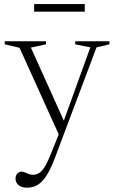

<svg xmlns="http://www.w3.org/2000/svg" viewBox="-20 -632 550 914"><path d="M290.5 -43 262 13 73 -404.5 2.5 -421V-435.5H199V-421L127 -405.5ZM109 261.5Q84.5 261.5 69.2 249.8Q54 238 54 218Q54 208 58 200.5Q62 193 68.5 189Q75 185 82.5 185Q90.5 185 98.5 188.8Q106.5 192.5 116 196.2Q125.5 200 137 200Q151.5 200 164 193.2Q176.5 186.5 189.5 167.5Q202.5 148.5 217.5 112L267 -10.5L279 -44L410 -406.5L338 -421V-435.5H501V-421L439.5 -406.5L241.5 119.5Q221 173.5 201.2 204.2Q181.5 235 159 248.2Q136.5 261.5 109 261.5ZM142.5 -576.5V-612.5H383.5V-576.5Z"/></svg>

Font: Newsreader 24pt Light
Style: Regular
Weight: 300
Designer: Hugues Gentile
Foundry: Production Type
Version: Version 1.003